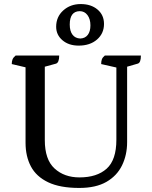

<svg xmlns="http://www.w3.org/2000/svg" viewBox="-20 -915 751 947"><path d="M371 12Q276 12 217.5 -16Q159 -44 132.5 -94Q106 -144 106 -211V-583L38 -599Q38 -613 42 -622.5Q46 -632 57 -641H272Q272 -606 256 -601L201 -586V-224Q201 -128 249 -84Q297 -40 372 -40Q458 -40 506 -83Q554 -126 554 -226V-582L479 -599Q479 -613 482.5 -622.5Q486 -632 497 -641H675Q675 -605 659 -601L607 -586V-214Q607 -151 582 -99.5Q557 -48 505 -18Q453 12 371 12ZM368 -690Q319 -690 288 -716.5Q257 -743 257 -783Q257 -832 292 -863.5Q327 -895 378 -895Q429 -895 461 -868Q493 -841 493 -797Q493 -750 458.5 -720Q424 -690 368 -690ZM376 -725Q400 -726 413 -743Q426 -760 426 -790Q426 -821 411.5 -840.5Q397 -860 373 -860Q324 -859 324 -794Q324 -762 337.5 -744Q351 -726 376 -725Z"/></svg>

Font: Petrona Medium
Style: Regular
Weight: 500
Designer: Ringo R. Seeber
Foundry: Ringo R. Seeber
Version: Version 2.001; ttfautohint (v1.8.3)